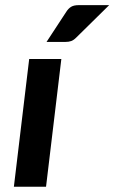

<svg xmlns="http://www.w3.org/2000/svg" viewBox="-20 -709 435 729"><path d="M212.9 -484.9 154.8 0H32.7L90.8 -484.9ZM394.5 -689.5 269.5 -566.4Q259.8 -556.6 250.5 -553.2Q241.2 -549.8 228 -549.8H156.7L231.9 -664.6Q239.7 -676.8 250 -683.1Q260.3 -689.5 279.3 -689.5Z"/></svg>

Font: Carlito
Style: Bold Italic
Weight: 700
Italic angle: -7°
Designer: Lukasz Dziedzic
Foundry: tyPoland Lukasz Dziedzic
Version: Version 1.104